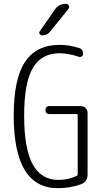

<svg xmlns="http://www.w3.org/2000/svg" viewBox="-20 -975 540 1005"><path d="M324.2 -955.1H326.2Q335.9 -955.1 340.3 -945.3Q344.7 -935.5 337.9 -927.7L242.2 -809.6Q227.5 -790 200.2 -790Q192.4 -790 187.5 -797.4Q182.6 -804.7 188.5 -811.5L267.6 -925.8Q289.1 -955.1 324.2 -955.1ZM282.2 9.8Q51.8 9.8 51.8 -370.1Q51.8 -562.5 111.3 -651.4Q170.9 -740.2 292 -740.2Q342.8 -740.2 393.6 -723.6Q415 -717.8 415 -693.4Q415 -685.5 408.2 -680.2Q401.4 -674.8 392.6 -677.7Q341.8 -695.3 292 -696.3Q197.3 -696.3 151.9 -619.1Q106.4 -542 106.4 -370.1Q106.4 -195.3 151.4 -114.3Q196.3 -33.2 285.2 -33.2Q337.9 -33.2 381.8 -54.7Q386.7 -56.6 386.7 -63.5V-373Q386.7 -377.9 381.8 -377.9H238.3Q218.8 -377.9 217.8 -398.4Q217.8 -407.2 223.1 -413.6Q228.5 -419.9 238.3 -419.9H402.3Q417 -419.9 427.7 -409.7Q438.5 -399.4 438.5 -383.8V-61.5Q438.5 -24.4 406.2 -11.7Q351.6 9.8 282.2 9.8Z"/></svg>

Font: Rounded-L Mgen+ 1mn light
Style: Regular
Weight: 200
Designer: [Source Han Sans]
Ryoko NISHIZUKA  (kana & ideographs); Paul D. Hunt (Latin, Greek & Cyrillic); Wenlong ZHANG  (bopomofo
Version: Version 1.059.20150602